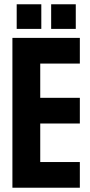

<svg xmlns="http://www.w3.org/2000/svg" viewBox="-20 -877 421 897"><path d="M38 -700V0H353V-120H168V-300H353V-420H168V-580H353V-700ZM58 -742H173V-857H58ZM219 -742H334V-857H219Z"/></svg>

Font: Jakob Semi-Condensed
Style: Regular
Weight: 400
Width: 4
Designer: Alan Madić
Foundry: X Cicéro
Version: Version 1.000;Glyphs 3.1.2 (3151)